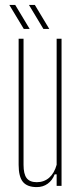

<svg xmlns="http://www.w3.org/2000/svg" viewBox="-20 -758 331 783"><path d="M130 5Q91 5 73.5 -16.2Q56 -37.5 56 -86V-600H76V-86Q76 -48 88.8 -31.5Q101.5 -15 130 -15Q159.5 -15 180.5 -33.2Q201.5 -51.5 211 -86V-600H231V0H211V-47H203Q193.5 -22.5 174.5 -8.8Q155.5 5 130 5ZM157 -640 98 -738H122L181 -640ZM77 -640 18 -738H42L101 -640Z"/></svg>

Font: Big Shoulders Thin
Style: Regular
Weight: 100
Designer: Patric King
Foundry: XO Type Co
Version: Version 2.002